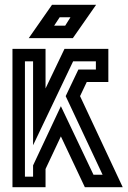

<svg xmlns="http://www.w3.org/2000/svg" viewBox="-20 -781 532 801"><path d="M170 0H32V-577H170V-412L249 -577H432V-439H342L314 -380L492 0H334L234 -212L170 -76ZM380 -491V-525H285L118 -175V-525H84V-44H118V-91L234 -338L370 -52H408L254 -380L307 -491ZM197 -761H381L284 -622H100ZM274 -709H229L206 -674H252Z"/></svg>

Font: Aurach Bi
Style: Regular
Weight: 400
Designer: Peter Wiegel
Foundry: Peter Wiegel
Version: Version 1.002